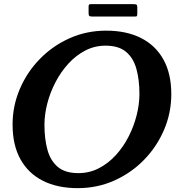

<svg xmlns="http://www.w3.org/2000/svg" viewBox="-20 -914 906 946"><path d="M416.5 -848.5Q416.5 -838 420.5 -835.2Q424.5 -832.5 434 -832.5H645.5Q653.5 -832.5 655 -836Q656.5 -839.5 656.5 -847.5V-878Q656.5 -888 652.8 -890.8Q649 -893.5 639.5 -893.5H426.5Q420 -893.5 418.2 -890.2Q416.5 -887 416.5 -880ZM503 -763 500 -689Q564.5 -689 600.8 -658.8Q637 -628.5 652 -574.8Q667 -521 667 -451Q667 -400.5 653.2 -346Q639.5 -291.5 613.5 -240.8Q587.5 -190 550.5 -149.5Q513.5 -109 467 -85Q420.5 -61 366 -61L363 13Q459.5 13 543.2 -24.5Q627 -62 690 -126.8Q753 -191.5 788.5 -274.8Q824 -358 824 -450Q824 -551 785.2 -620.8Q746.5 -690.5 674.5 -726.8Q602.5 -763 503 -763ZM363 13 366 -61Q301.5 -61 265.2 -91.2Q229 -121.5 214 -175.2Q199 -229 199 -299Q199 -349.5 213 -404Q227 -458.5 253.5 -509.2Q280 -560 317 -600.5Q354 -641 400.2 -665Q446.5 -689 500 -689L503 -763Q406.5 -763 322.8 -725.5Q239 -688 176 -623.2Q113 -558.5 77.5 -475.2Q42 -392 42 -300Q42 -199 80.8 -129.2Q119.5 -59.5 191.5 -23.2Q263.5 13 363 13Z"/></svg>

Font: Besley SemiBold
Style: Italic
Weight: 600
Italic angle: -13°
Designer: Owen Earl
Foundry: indestructible type*
Version: Version 2.001